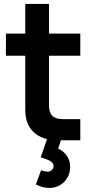

<svg xmlns="http://www.w3.org/2000/svg" viewBox="-20 -710 473 972"><path d="M230.5 241.5Q195.5 241.5 161.5 223.5L188 152Q208.5 159 220 159Q234 159 242.5 150.8Q251 142.5 251 132Q251 120 243 112.2Q235 104.5 222.5 99.2Q210 94 190 88Q189 87.5 188 87.5Q187 87.5 186 87L218 -6Q165 -19 136.5 -56.5Q108 -94 108 -152.5V-428H10V-540H108V-690H228V-540H386.5V-428H228V-177Q228 -140.5 244.8 -123.8Q261.5 -107 298 -107H386.5V0H288.5L274.5 42Q303.5 56.5 319.2 79.8Q335 103 335 134.5Q335 165.5 320.8 190Q306.5 214.5 282.5 228Q258.5 241.5 230.5 241.5Z"/></svg>

Font: Vela Sans Bd
Style: Bold
Weight: 700
Designer: Principal design: Mikhail Sharanda - project Manrope.
Design modification: Ravid Balaliev
Foundry: Mikhail Sharanda
Version: Version 1.001